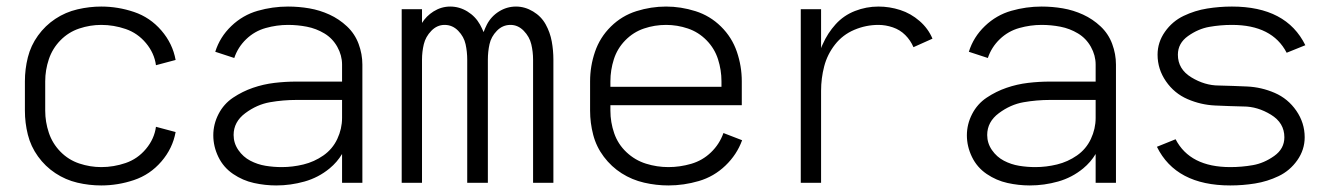

<svg xmlns="http://www.w3.org/2000/svg" viewBox="-20 -558 4065 586"><path d="M289 8Q252 8 216 -0.5Q180 -9 149 -29.5Q118 -50 96 -80.5Q74 -111 65 -147Q56 -183 56 -220V-310Q56 -347 65 -383Q74 -419 96 -449.5Q118 -480 149 -500.5Q180 -521 216.5 -529.5Q253 -538 289 -538Q340 -538 389 -521.5Q438 -505 472.5 -465Q507 -425 516 -375L456 -359Q451 -396 425.5 -426.5Q400 -457 363.5 -469.5Q327 -482 289 -482Q255 -482 222 -471Q189 -460 164.5 -435Q140 -410 129 -377Q118 -344 118 -310V-220Q118 -186 129 -153Q140 -120 164.5 -95Q189 -70 222 -59Q255 -48 289 -48Q327 -48 363.5 -60.5Q400 -73 425.5 -103.5Q451 -134 456 -171L516 -155Q507 -105 472.5 -65Q438 -25 389 -8.5Q340 8 289 8Z M823 8Q789 8 755 0.5Q721 -7 691.5 -27Q662 -47 646.5 -79Q631 -111 631 -145Q631 -179 647 -210Q663 -241 691.5 -260Q720 -279 752 -290Q784 -301 817.5 -305Q851 -309 885 -309H1024V-361Q1024 -389 1009.5 -415Q995 -441 970 -456Q945 -471 916.5 -476.5Q888 -482 859 -482Q825 -482 791 -472.5Q757 -463 731.5 -438.5Q706 -414 695 -381L637 -400Q651 -445 686 -478.5Q721 -512 766.5 -525Q812 -538 859 -538Q892 -538 924 -532.5Q956 -527 985.5 -513.5Q1015 -500 1039 -477.5Q1063 -455 1074.5 -424Q1086 -393 1086 -361V0H1024V-88Q1009 -63 986 -44Q952 -16 909.5 -4Q867 8 823 8ZM840 -48Q873 -48 906 -56Q939 -64 967 -83.5Q995 -103 1009.5 -134Q1024 -165 1024 -198V-253H885Q844 -253 804 -246Q764 -239 728.5 -212.5Q693 -186 693 -146Q693 -121 707.5 -100Q722 -79 744 -67.5Q766 -56 790.5 -52Q815 -48 840 -48Z M1206 0V-530H1268V-488Q1281 -509 1303 -523Q1327 -538 1354 -538Q1382 -538 1406.5 -523Q1431 -508 1445 -483Q1451 -472 1456 -460Q1460 -471 1466 -483Q1479 -508 1503 -523Q1527 -538 1555 -538Q1582 -538 1607 -523Q1632 -508 1645.5 -483.5Q1659 -459 1664 -431.5Q1669 -404 1669 -376V0H1607V-376Q1607 -400 1601.5 -423Q1596 -446 1578.5 -464Q1561 -482 1538 -482Q1514 -482 1496.5 -464Q1479 -446 1474 -423Q1469 -400 1469 -376V0H1406V-376Q1406 -400 1401 -423Q1396 -446 1378.5 -464Q1361 -482 1337 -482Q1314 -482 1296.5 -464Q1279 -446 1273.5 -423Q1268 -400 1268 -376V0Z M2020 8Q1983 8 1946 -0.5Q1909 -9 1877.5 -29Q1846 -49 1823 -79.5Q1800 -110 1790.5 -146.5Q1781 -183 1781 -220V-310Q1781 -356 1796 -400Q1811 -444 1844.5 -477Q1878 -510 1922.5 -524Q1967 -538 2013 -538Q2058 -538 2102.5 -524Q2147 -510 2180.5 -477Q2214 -444 2229 -400Q2244 -356 2244 -310V-237H1843V-220Q1843 -185 1854.5 -151.5Q1866 -118 1892 -93.5Q1918 -69 1951.5 -58.5Q1985 -48 2020 -48Q2055 -48 2089.5 -58Q2124 -68 2150 -93Q2176 -118 2188 -152L2245 -130Q2229 -86 2194 -52.5Q2159 -19 2113 -5.5Q2067 8 2020 8ZM1843 -293H2182V-310Q2182 -344 2171.5 -377Q2161 -410 2136.5 -435Q2112 -460 2079.5 -471Q2047 -482 2013 -482Q1978 -482 1945.5 -471Q1913 -460 1888.5 -435Q1864 -410 1853.5 -377Q1843 -344 1843 -310Z M2424 0V-530H2486V-411Q2488 -417 2491 -423Q2506 -457 2530.5 -484Q2555 -511 2589.5 -524.5Q2624 -538 2661 -538Q2695 -538 2727.5 -527.5Q2760 -517 2786.5 -494Q2813 -471 2826 -440L2768 -414Q2759 -435 2743 -451Q2727 -467 2705 -474.5Q2683 -482 2661 -482Q2623 -482 2587.5 -467Q2552 -452 2528.5 -422Q2505 -392 2495.5 -355.5Q2486 -319 2486 -281V0Z M3123 8Q3089 8 3055 0.5Q3021 -7 2991.5 -27Q2962 -47 2946.5 -79Q2931 -111 2931 -145Q2931 -179 2947 -210Q2963 -241 2991.5 -260Q3020 -279 3052 -290Q3084 -301 3117.5 -305Q3151 -309 3185 -309H3324V-361Q3324 -389 3309.5 -415Q3295 -441 3270 -456Q3245 -471 3216.5 -476.5Q3188 -482 3159 -482Q3125 -482 3091 -472.5Q3057 -463 3031.5 -438.5Q3006 -414 2995 -381L2937 -400Q2951 -445 2986 -478.5Q3021 -512 3066.5 -525Q3112 -538 3159 -538Q3192 -538 3224 -532.5Q3256 -527 3285.5 -513.5Q3315 -500 3339 -477.5Q3363 -455 3374.5 -424Q3386 -393 3386 -361V0H3324V-88Q3309 -63 3286 -44Q3252 -16 3209.5 -4Q3167 8 3123 8ZM3140 -48Q3173 -48 3206 -56Q3239 -64 3267 -83.5Q3295 -103 3309.5 -134Q3324 -165 3324 -198V-253H3185Q3144 -253 3104 -246Q3064 -239 3028.5 -212.5Q2993 -186 2993 -146Q2993 -121 3007.5 -100Q3022 -79 3044 -67.5Q3066 -56 3090.5 -52Q3115 -48 3140 -48Z M3735 8Q3569 8 3511 -110L3568 -133Q3612 -48 3735 -48Q3770 -48 3804 -54Q3838 -60 3869 -82Q3900 -104 3900 -139Q3900 -183 3859 -208Q3818 -233 3775 -233Q3732 -234 3688.5 -236Q3645 -238 3604.5 -255.5Q3564 -273 3538.5 -310Q3513 -347 3513 -391Q3513 -429 3535.5 -461Q3558 -493 3592.5 -509.5Q3627 -526 3664.5 -532Q3702 -538 3740 -538Q3906 -538 3964 -420L3907 -397Q3863 -482 3740 -482Q3705 -482 3671 -476Q3637 -470 3606 -448Q3575 -426 3575 -391Q3575 -347 3616 -322Q3657 -297 3700 -297Q3743 -296 3786.5 -294Q3830 -292 3870.5 -274.5Q3911 -257 3936.5 -220Q3962 -183 3962 -139Q3962 -101 3939.5 -69Q3917 -37 3882.5 -20.5Q3848 -4 3810.5 2Q3773 8 3735 8Z"/></svg>

Font: Jozsika Light
Style: Regular
Weight: 300
Monospace: yes
Designer: Belleve Invis
Foundry: Belleve Invis
Version: 2.1.0